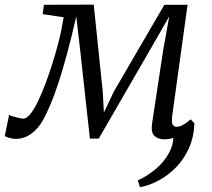

<svg xmlns="http://www.w3.org/2000/svg" viewBox="-48 -572 884 802"><path d="M637.5 10Q612 10 597 -4.5Q582 -19 587 -54.5L633.5 -361.5L659 -503.5L578.5 -363.5L364.5 7H327.5L286.5 -366L270.5 -503.5Q251 -417.5 232.5 -349Q214 -280.5 196.8 -227.8Q179.5 -175 163 -136Q146.5 -97 131.5 -70Q111 -33.5 81.8 -12.8Q52.5 8 18.5 8Q9.5 8 -0.2 6Q-10 4 -17.8 1Q-25.5 -2 -28 -4L-10 -92Q-7.5 -90 4.2 -86.2Q16 -82.5 29.5 -79.5Q43 -76.5 49.5 -76.5Q64 -76.5 80 -97.2Q96 -118 112 -151.5Q128 -185 142.8 -224.8Q157.5 -264.5 169.5 -302.5Q176 -323 182.8 -346Q189.5 -369 196 -394.2Q202.5 -419.5 208 -446Q213.5 -472.5 218 -500L130 -513L135.5 -552L343.5 -552.5L381 -190.5L386 -102L428 -190.5L638.5 -552H735.5L671 -86Q670.5 -80 670 -69.8Q669.5 -59.5 673.8 -51Q678 -42.5 690 -42.5Q704.5 -42.5 719.2 -51.8Q734 -61 748.5 -73.5L764 -57Q758.5 -50 746.2 -39Q734 -28 717 -16.5Q700 -5 679.8 2.5Q659.5 10 637.5 10ZM764 -57Q762 0.5 741.2 46.8Q720.5 93 687.8 126.5Q655 160 616 181.2Q577 202.5 537 210L527.5 181.5Q565.5 164.5 600.8 135.5Q636 106.5 657.8 67.2Q679.5 28 676 -20Z"/></svg>

Font: Merriweather 24pt Light
Style: Italic
Weight: 300
Italic angle: -7.8°
Version: Version 2.101